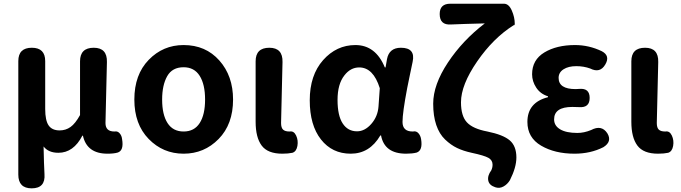

<svg xmlns="http://www.w3.org/2000/svg" viewBox="-20 -818 3686 1039"><path d="M79.1 127V-487.3Q79.1 -559.6 152.3 -559.6Q224.6 -559.6 224.6 -487.3V-228.5Q224.6 -166 243.2 -139.2Q261.7 -112.3 302.7 -112.3Q335.9 -112.3 361.8 -130.9Q387.7 -149.4 413.1 -195.3V-486.3Q413.1 -559.6 487.3 -559.6Q560.5 -559.6 558.6 -482.4Q550.8 -167 550.8 -152.3Q550.8 -106.4 598.6 -106.4H600.6Q616.2 -109.4 627.4 -96.7Q638.7 -84 640.6 -65.4Q651.4 -2.9 616.2 7.8Q595.7 13.7 561.5 13.7Q450.2 13.7 428.7 -84H425.8Q377.9 8.8 295.9 8.8Q242.2 8.8 215.8 -25.4Q217.8 72.3 220.7 124Q226.6 201.2 151.4 201.2Q79.1 201.2 79.1 127Z M973.6 -574.2Q1092.8 -574.2 1167 -490.7Q1241.2 -407.2 1241.2 -279.3Q1241.2 -145.5 1163.1 -65.9Q1085 13.7 973.6 13.7Q862.3 13.7 784.7 -65.9Q707 -145.5 707 -279.3Q707 -414.1 784.7 -494.1Q862.3 -574.2 973.6 -574.2ZM973.6 -454.1Q912.1 -454.1 884.8 -405.8Q857.4 -357.4 857.4 -279.3Q857.4 -197.3 886.7 -151.9Q916 -106.4 973.6 -106.4Q1031.2 -106.4 1060.5 -151.9Q1089.8 -197.3 1089.8 -279.3Q1089.8 -361.3 1060.5 -407.7Q1031.2 -454.1 973.6 -454.1Z M1363.3 -159.2V-486.3Q1363.3 -559.6 1437.5 -559.6Q1510.7 -559.6 1508.8 -482.4Q1501 -167 1501 -152.3Q1501 -127 1511.7 -116.7Q1522.5 -106.4 1545.9 -106.4H1547.9Q1570.3 -110.4 1582.5 -84.5Q1594.7 -58.6 1589.4 -28.3Q1584 2 1562.5 8.8Q1540 13.7 1507.8 13.7Q1428.7 13.7 1396 -30.3Q1363.3 -74.2 1363.3 -159.2Z M2183.6 -341.8Q2158.2 -208 2158.2 -158.2Q2158.2 -106.4 2212.9 -106.4H2214.8Q2232.4 -110.4 2244.1 -97.2Q2255.9 -84 2258.8 -64.5Q2268.6 -3.9 2234.4 7.8Q2210.9 13.7 2177.7 13.7Q2060.5 13.7 2042 -85H2038.1Q1980.5 13.7 1877.9 13.7Q1777.3 13.7 1716.8 -63.5Q1656.2 -140.6 1656.2 -275.4Q1656.2 -411.1 1728.5 -492.7Q1800.8 -574.2 1903.3 -574.2Q2012.7 -574.2 2062.5 -453.1H2066.4L2074.2 -498Q2085.9 -559.6 2149.4 -559.6Q2229.5 -559.6 2212.9 -483.4Q2208 -460.9 2198.2 -413.1Q2188.5 -365.2 2183.6 -341.8ZM1843.8 -410.2Q1806.6 -363.3 1806.6 -277.3Q1806.6 -192.4 1834.5 -149.9Q1862.3 -107.4 1912.1 -107.4Q1954.1 -107.4 1989.3 -147.5Q2024.4 -187.5 2028.3 -242.2L2035.2 -340.8Q2000 -453.1 1923.8 -453.1Q1877 -453.1 1843.8 -410.2Z M2417 -797.9H2707Q2733.4 -797.9 2749.5 -761.2Q2765.6 -724.6 2765.6 -689.5Q2765.6 -681.6 2761.7 -681.6H2759.8Q2649.4 -612.3 2562 -485.4Q2474.6 -358.4 2474.6 -264.6Q2474.6 -190.4 2506.8 -155.8Q2539.1 -121.1 2617.2 -106.4Q2703.1 -88.9 2738.8 -58.1Q2774.4 -27.3 2774.4 34.2Q2774.4 87.9 2739.3 157.2Q2725.6 179.7 2704.1 191.4Q2682.6 203.1 2660.2 195.3Q2627 184.6 2622.1 158.7Q2617.2 132.8 2638.7 103.5Q2645.5 88.9 2645.5 73.2Q2645.5 48.8 2623 36.1Q2600.6 23.4 2532.2 8.8Q2487.3 -1 2453.6 -17.1Q2419.9 -33.2 2388.7 -63Q2357.4 -92.8 2340.8 -141.6Q2324.2 -190.4 2324.2 -256.8Q2324.2 -359.4 2403.8 -479.5Q2483.4 -599.6 2603.5 -691.4Q2486.3 -688.5 2419.9 -685.5Q2359.4 -681.6 2359.4 -742.2Q2359.4 -797.9 2417 -797.9Z M3088.9 13.7Q2982.4 13.7 2908.2 -29.8Q2834 -73.2 2834 -158.2Q2834 -263.7 2945.3 -292V-296.9Q2904.3 -309.6 2881.8 -343.8Q2859.4 -377.9 2859.4 -416Q2859.4 -494.1 2925.8 -534.2Q2992.2 -574.2 3091.8 -574.2Q3167 -574.2 3236.3 -541Q3283.2 -516.6 3255.9 -469.7Q3227.5 -419.9 3173.8 -447.3Q3138.7 -460 3098.6 -460Q3055.7 -460 3029.3 -442.9Q3002.9 -425.8 3002.9 -396.5Q3002.9 -335.9 3094.7 -335.9Q3108.4 -335.9 3115.2 -336.9Q3170.9 -341.8 3170.9 -288.1Q3170.9 -234.4 3115.2 -238.3Q3108.4 -238.3 3095.7 -238.8Q3083 -239.3 3077.1 -239.3Q2978.5 -239.3 2978.5 -171.9Q2978.5 -137.7 3011.2 -118.2Q3043.9 -98.6 3104.5 -98.6Q3140.6 -98.6 3178.7 -114.3Q3235.4 -144.5 3266.6 -96.7Q3293.9 -51.8 3245.1 -21.5Q3175.8 13.7 3088.9 13.7Z M3396.5 -159.2V-486.3Q3396.5 -559.6 3470.7 -559.6Q3543.9 -559.6 3542 -482.4Q3534.2 -167 3534.2 -152.3Q3534.2 -127 3544.9 -116.7Q3555.7 -106.4 3579.1 -106.4H3581.1Q3603.5 -110.4 3615.7 -84.5Q3627.9 -58.6 3622.6 -28.3Q3617.2 2 3595.7 8.8Q3573.2 13.7 3541 13.7Q3461.9 13.7 3429.2 -30.3Q3396.5 -74.2 3396.5 -159.2Z"/></svg>

Font: GenSenMaruGothic TW TTF Bold
Style: Regular
Weight: 700
Version: Version 1.301